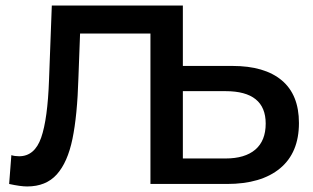

<svg xmlns="http://www.w3.org/2000/svg" viewBox="-20 -664 1131 693"><path d="M640 -644V0H523V-543H269L263 -382Q259 -247 241.5 -162.5Q224 -78 185 -34.5Q146 9 78 9Q54 9 13 0L21 -104Q33 -100 49 -100Q105 -100 128.5 -167Q152 -234 157 -377L167 -644ZM1059 -220Q1059 -113 991 -56.5Q923 0 799 0H523V-644H640V-426H819Q935 -426 997 -374Q1059 -322 1059 -220ZM939 -218Q939 -335 794 -335H640V-92H794Q864 -92 901.5 -124Q939 -156 939 -218Z"/></svg>

Font: Montserrat Ace
Style: Bold
Weight: 600
Designer: Julieta Ulanovsky
Foundry: Julieta Ulanovsky
Version: Version 1